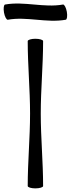

<svg xmlns="http://www.w3.org/2000/svg" viewBox="-57 -1027 391 1060"><path d="M-14 -918C92 -937 200 -899 306 -918C313 -919 316 -939 312 -962C308 -985 298 -1003 291 -1002C185 -983 77 -1021 -29 -1002C-36 -1001 -39 -981 -35 -958C-31 -935 -21 -917 -14 -918ZM96 -800C96 -667 109 -533 109 -400C109 -267 96 -133 96 0C96 7 115 13 138 13C162 13 181 7 181 0C181 -133 168 -267 168 -400C168 -533 181 -667 181 -800C181 -807 162 -813 138 -813C115 -813 96 -807 96 -800Z"/></svg>

Font: Nupuram Expanded Light
Style: Regular
Weight: 300
Width: 7
Designer: Santhosh Thottingal (santhosh.thottingal@gmail.com)
Foundry: SMC
Version: Version 1.000